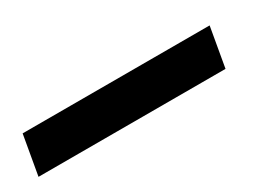

<svg xmlns="http://www.w3.org/2000/svg" viewBox="-66 -79 464 337"><g transform="rotate(-30 166.5 90.0)"><path d="M332 130 346 50H-33L-47 130Z"/></g></svg>

Font: Scada
Style: Italic
Weight: 400
Designer: Jovanny Lemonad
Foundry: Jovanny Lemonad
Version: Version 3.005